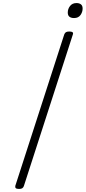

<svg xmlns="http://www.w3.org/2000/svg" viewBox="-20 -1221 560 1255"><path d="M105 14Q89 14 83.5 9Q78 4 80 -6L400 -996Q404 -1006 411 -1010.5Q418 -1015 433 -1015Q448 -1015 454 -1010.5Q460 -1006 456 -995L136 -5Q133 4 126 9Q119 14 105 14ZM464 -1103Q445 -1103 434 -1111.5Q423 -1120 423 -1139Q423 -1163 438 -1182Q453 -1201 480 -1201Q498 -1201 509 -1192.5Q520 -1184 520 -1165Q520 -1142 506 -1122.5Q492 -1103 464 -1103Z"/></svg>

Font: Playwrite RO ExtraLight
Style: Regular
Weight: 250
Version: Version 1.002